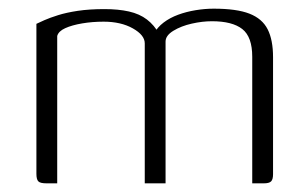

<svg xmlns="http://www.w3.org/2000/svg" viewBox="-20 -423 709 443"><path d="M87 0Q73 0 68.5 -4.5Q64 -9 64 -22V-368Q70 -371 82.5 -376.5Q95 -382 114 -388Q133 -394 159.5 -398Q186 -402 221 -402Q253 -402 277.5 -396.5Q302 -391 319 -378Q336 -365 347 -345H335Q343 -360 357.5 -371Q372 -382 391 -389Q410 -396 431.5 -399.5Q453 -403 473 -403Q526 -403 555.5 -391.5Q585 -380 597.5 -355.5Q610 -331 610 -291V-21Q610 -9 605.5 -4.5Q601 0 589 0H562Q562 -73 562 -146Q562 -219 562 -292Q562 -338 539 -356Q516 -374 469 -374Q447 -374 422.5 -368.5Q398 -363 380 -352Q362 -341 362 -327V0H314V-323Q314 -342 286.5 -357.5Q259 -373 219 -373Q193 -373 169.5 -369Q146 -365 130.5 -358Q115 -351 112 -340V0Z"/></svg>

Font: Genos Light
Style: Regular
Weight: 300
Designer: Robert E. Leuschke
Foundry: Robert E. Leuschke
Version: Version 1.010